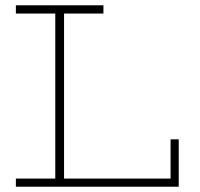

<svg xmlns="http://www.w3.org/2000/svg" viewBox="-20 -706 755 726"><path d="M625 -179.2H655.8V0H40V-30.8H189V-654.8H40V-686H371.1V-654.8H222.2V-30.8H625Z"/></svg>

Font: BioRhyme ExtraLight
Style: Regular
Weight: 275
Designer: Aoife Mooney
Foundry: Aoife Mooney Type
Version: Version 1.500;PS 001.500;hotconv 1.0.88;makeotf.lib2.5.64775